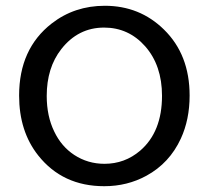

<svg xmlns="http://www.w3.org/2000/svg" viewBox="-20 -600 720 662"><path d="M341.3 -580.1Q461.9 -580.1 545.4 -498Q633.8 -411.6 633.8 -270.5Q633.8 -188 603.5 -122.1Q564.5 -37.6 484.9 5.9Q418.9 42 339.4 42Q195.8 42 111.8 -64Q45.9 -147 45.9 -270.5Q45.9 -431.6 158.2 -519Q236.8 -580.1 341.3 -580.1ZM338.9 -504.9Q249.5 -504.9 191.4 -430.7Q141.1 -366.7 141.1 -269Q141.1 -199.7 167 -146.5Q191.4 -95.2 235.8 -65.9Q282.7 -35.2 340.3 -35.2Q410.2 -35.2 463.4 -80.6Q538.6 -145.5 538.6 -269.5Q538.6 -374.5 480.5 -440.4Q423.3 -504.9 338.9 -504.9Z"/></svg>

Font: FORM UDPGothic
Style: Regular
Weight: 400
Foundry: Pronama LLC
Version: Version 1.05101